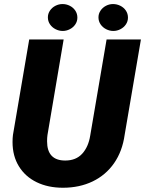

<svg xmlns="http://www.w3.org/2000/svg" viewBox="-20 -903 706 934"><path d="M284.2 -883.3Q302.7 -883.3 319.3 -875Q335.9 -866.7 346.2 -851.6Q356.4 -836.4 356.4 -817.4Q356.4 -799.3 346.4 -784.4Q336.4 -769.5 319.8 -761Q303.2 -752.4 285.2 -752.4Q267.1 -752.4 250.2 -761Q233.4 -769.5 223.1 -784.7Q212.9 -799.8 212.9 -818.4Q212.9 -836.4 222.9 -851.3Q232.9 -866.2 249.5 -874.8Q266.1 -883.3 284.2 -883.3ZM529.8 -883.3Q548.3 -883.3 565.2 -875Q582 -866.7 592.3 -851.6Q602.5 -836.4 602.5 -817.4Q602.5 -799.3 592.5 -784.4Q582.5 -769.5 565.9 -761Q549.3 -752.4 531.2 -752.4Q513.2 -752.4 496.3 -761Q479.5 -769.5 469.2 -784.7Q459 -799.8 459 -818.4Q459 -836.4 469 -851.3Q479 -866.2 495.4 -874.8Q511.7 -883.3 529.8 -883.3ZM498.5 -710.9H665.5L586.4 -247.1Q575.2 -167 534.9 -109.1Q494.6 -51.3 430.7 -20.5Q366.7 10.3 286.1 10.3Q213.9 10.3 158.4 -16.6Q103 -43.5 72 -93.8Q41 -144 41 -211.9Q41 -231 43 -246.6L122.1 -710.9H289.6L210.9 -246.1Q209 -232.4 209 -215.8Q209 -122.1 297.4 -122.1Q349.6 -122.1 379.9 -155.3Q410.2 -188.5 418.9 -243.7Z"/></svg>

Font: Mardoto Black
Style: Italic
Weight: 900
Italic angle: -12°
Designer: Christian Robertson, Vahan Hovhannisyan
Foundry: Google
Version: Version 1.000